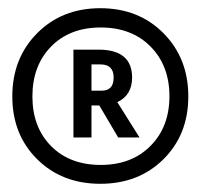

<svg xmlns="http://www.w3.org/2000/svg" viewBox="-20 -808 489 468"><path d="M104.5 -694.5Q59 -648 59 -573Q59 -498 104.5 -452Q150 -406 225.5 -406Q301 -406 347 -452.5Q393 -499 393 -573.5Q393 -648 347 -694.5Q301 -741 225.5 -741Q150 -741 104.5 -694.5ZM378.5 -727Q439 -666 439 -573Q439 -480 378.5 -420Q318 -360 224.5 -360Q131 -360 70.5 -420Q10 -480 10 -573Q10 -666 70.5 -727Q131 -788 224.5 -788Q318 -788 378.5 -727ZM225 -651H203V-587H228Q257 -587 257 -619Q257 -651 225 -651ZM203 -473H159V-687H220Q302 -687 302 -619Q302 -576 266 -559L320 -473H268L222 -551H203Z"/></svg>

Font: Hind Kochi
Style: Regular
Weight: 400
Designer: Dhruvi Tolia
Foundry: Indian Type Foundry
Version: Version 0.702;PS 1.0;hotconv 1.0.81;makeotf.lib2.5.63406